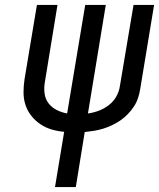

<svg xmlns="http://www.w3.org/2000/svg" viewBox="-20 -755 642 775"><path d="M202 0 239 -223Q213 -225 188 -232.5Q163 -240 142.5 -254Q122 -268 106.5 -287.5Q91 -307 83 -331Q75 -355 75 -382Q75 -409 79 -435L129 -735H212L161 -423Q157 -400 160 -377.5Q163 -355 176 -338Q189 -321 209 -311Q229 -301 251 -297L324 -735H407L335 -297Q357 -300 378.5 -308Q400 -316 419 -330.5Q438 -345 449.5 -365.5Q461 -386 464 -408L519 -735H602L546 -396Q543 -377 537 -359Q531 -341 520.5 -325Q510 -309 496 -294.5Q482 -280 466 -269Q450 -258 432 -249.5Q414 -241 396 -235.5Q378 -230 359.5 -227Q341 -224 322 -222L286 0Z"/></svg>

Font: Iosevka Curly Extended
Style: Italic
Weight: 400
Width: 7
Italic angle: -9°
Monospace: yes
Designer: Belleve Invis
Foundry: Belleve Invis
Version: Version 11.1.0; ttfautohint (v1.8.3)